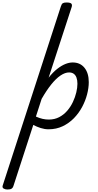

<svg xmlns="http://www.w3.org/2000/svg" viewBox="-129 -1020 784 1540"><path d="M-70 500Q-86 500 -99.5 492.5Q-113 485 -107 467L359 -968Q365 -988 374.5 -994Q384 -1000 404 -1000Q435 -1000 443.5 -990.5Q452 -981 445 -961L261 -397Q296 -441 330 -467.5Q364 -494 395 -506.5Q426 -519 454 -519Q514 -519 548.5 -476.5Q583 -434 583 -361Q583 -315 569.5 -263Q556 -211 529.5 -161.5Q503 -112 464 -72Q425 -32 374 -7.5Q323 17 260 17Q229 17 197.5 7Q166 -3 138 -18L-22 474Q-26 487 -36.5 493.5Q-47 500 -70 500ZM159 -85Q188 -72 213 -66.5Q238 -61 262 -61Q309 -61 346 -80.5Q383 -100 410.5 -132Q438 -164 456 -202.5Q474 -241 483 -279Q492 -317 492 -348Q492 -377 484.5 -397.5Q477 -418 462 -428.5Q447 -439 425 -439Q393 -439 356.5 -414.5Q320 -390 282 -342.5Q244 -295 205 -227Z"/></svg>

Font: Playwrite SK
Style: Regular
Weight: 400
Designer: Veronika Burian, José Scaglione
Foundry: TypeTogether
Version: Version 1.002